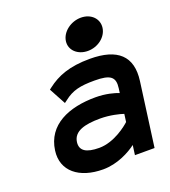

<svg xmlns="http://www.w3.org/2000/svg" viewBox="-123 -735 742 837"><g transform="rotate(-20 248.5 -316.5)"><path d="M327.2 -497C374.2 -497 415.5 -529 421.1 -570C426.6 -611 394.1 -644 347.1 -644C300.1 -644 256.6 -611 251.1 -570C245.5 -529 280.2 -497 327.2 -497ZM113.4 -395 155 -318 167.2 -327C206.4 -358 242.5 -366 309.5 -366C383.5 -366 404.2 -349 397.3 -298L394.4 -277C375.5 -285 335 -296 289 -296C164 -296 59.1 -252 43.7 -138C31.2 -46 102.5 11 213.5 11C280.5 11 340 -22 370.1 -45L364 0H455L495 -296C510.2 -408 450.5 -462 322.5 -462C227.5 -462 170.4 -439 122.4 -402ZM145.9 -140C152.4 -188 203.3 -202 276.3 -202C321.3 -202 364.8 -191 382 -185L377.1 -149C363.4 -136 299.2 -83 229.2 -83C169.2 -83 140.7 -101 145.9 -140Z"/></g></svg>

Font: Charger
Style: ExBdIt
Weight: 400
Designer: Jasper
Foundry: Cannot Into Space Fonts
Version: Version 0.99